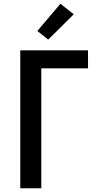

<svg xmlns="http://www.w3.org/2000/svg" viewBox="-20 -1003 540 1023"><path d="M88 0V-735H449V-639H200V0ZM237 -792 179 -838 302 -983 373 -927Z"/></svg>

Font: Iosevka Curly
Style: Bold
Weight: 700
Monospace: yes
Designer: Belleve Invis
Foundry: Belleve Invis
Version: Version 22.1.2; ttfautohint (v1.8.4)